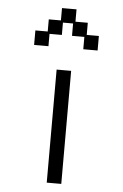

<svg xmlns="http://www.w3.org/2000/svg" viewBox="-59 -891 618 961"><g transform="rotate(5 250.0 -410.5)"><path d="M90 -726H152V-787H213V-849H286V-787H348V-726H409V-653H337V-715H275V-777H224V-715H162V-653H90ZM213 -540H286V28H213Z"/></g></svg>

Font: DotGothic16
Style: Regular
Weight: 400
Designer: Fontworks Inc.
Foundry: Fontworks Inc.
Version: Version 1.100